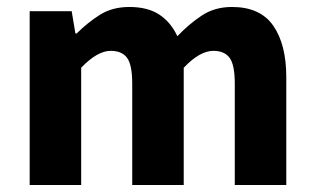

<svg xmlns="http://www.w3.org/2000/svg" viewBox="-20 -528 897 548"><path d="M64.7 0V-496.1H184.6L195.2 -432.5H198.9Q229.4 -463.1 264.9 -485.6Q300.3 -508.1 349.2 -508.1Q401.6 -508.1 434.6 -486.4Q467.6 -464.7 486.2 -424.6Q519.1 -459.2 556 -483.7Q592.9 -508.1 641.9 -508.1Q722.8 -508.1 760 -454.6Q797.1 -401 797.1 -308V0H650.1V-289.2Q650.1 -342.8 635.4 -362.9Q620.6 -382.9 588.8 -382.9Q570.1 -382.9 549.2 -371.3Q528.3 -359.6 504.4 -334.7V0H357.4V-289.2Q357.4 -342.8 342.7 -362.9Q327.9 -382.9 296.1 -382.9Q257.8 -382.9 211.7 -334.7V0Z"/></svg>

Font: Source Sans 3 Variable
Style: Regular
Weight: 200
Designer: Paul D. Hunt
Foundry: Adobe Systems Incorporated
Version: Version 3.026